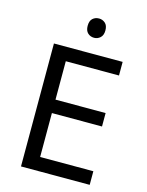

<svg xmlns="http://www.w3.org/2000/svg" viewBox="-133 -996 823 1077"><g transform="rotate(15 278.0 -457.5)"><path d="M496 0H97V-714H496V-635H187V-412H478V-334H187V-79H496ZM306 -915Q326 -915 341.5 -901.5Q357 -888 357 -859Q357 -831 341.5 -817Q326 -803 306 -803Q284 -803 269 -817Q254 -831 254 -859Q254 -888 269 -901.5Q284 -915 306 -915Z"/></g></svg>

Font: Noto Sans Hebrew Droid
Style: Regular
Weight: 400
Designer: Monotype Design Team
Foundry: Monotype Imaging Inc.
Version: Version 1.100